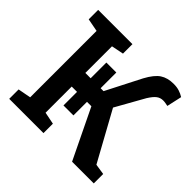

<svg xmlns="http://www.w3.org/2000/svg" viewBox="-174 -901 1085 1085"><g transform="rotate(45 369.0 -358.5)"><path d="M33.2 0V-75.2L110.8 -89.8V-620.6L33.2 -635.3V-710.9H307.1V-635.3L233.9 -620.6V-407.7H276.4V-533.2H356V-407.7H379.4L486.3 -616.7Q517.6 -674.8 550 -696Q582.5 -717.3 630.4 -717.3Q656.7 -717.3 676.5 -710.9Q696.3 -704.6 713.4 -693.8L693.4 -603.5Q683.6 -605.5 674.3 -607.2Q665 -608.9 655.3 -608.9Q633.3 -608.9 616.5 -596.4Q599.6 -584 579.1 -551.3L482.9 -379.9L645 -85L709 -75.2V0H535.6L391.1 -298.8H356V-190.4H276.4V-298.8H233.9V-89.8L307.1 -75.2V0Z"/></g></svg>

Font: Roboto Slab Medium
Style: Regular
Weight: 500
Designer: Google
Version: Version 2.001; ttfautohint (v1.8.3)